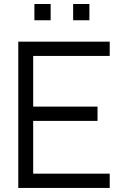

<svg xmlns="http://www.w3.org/2000/svg" viewBox="-20 -925 610 945"><path d="M520 0H70V-720H520V-649.7H143.3V-400.3H460V-330H143.3V-70.3H520ZM420 -825.3H340V-905.3H420ZM229.3 -825.3H149.3V-905.3H229.3Z"/></svg>

Font: Manrope Variable Light
Style: Regular
Weight: 200
Designer: Mikhail Sharanda
Foundry: Mikhail Sharanda
Version: Version 4.505